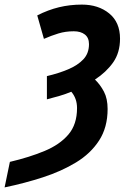

<svg xmlns="http://www.w3.org/2000/svg" viewBox="-86 -575 553 835"><path d="M-43 129Q42 109 108 81.5Q174 54 211.5 10Q249 -34 249 -105Q249 -147 224 -176Q200 -166 173 -158Q146 -150 118 -143V-244Q169 -256 210.5 -273.5Q252 -291 276.5 -317Q301 -343 301 -383Q301 -411 283 -425Q265 -439 235 -439Q199 -439 168 -429.5Q137 -420 105 -406L76 -508Q123 -532 170.5 -543.5Q218 -555 270 -555Q342 -555 389 -516.5Q436 -478 436 -407Q436 -346 406 -303.5Q376 -261 327 -229Q350 -207 366 -176.5Q382 -146 382 -101Q382 -21 345 36Q308 93 244.5 131.5Q181 170 101 196Q21 222 -66 240Z"/></svg>

Font: Noto Sans Condensed
Style: Bold Italic
Weight: 700
Width: 3
Italic angle: -12°
Designer: Monotype Design Team
Foundry: Monotype Imaging Inc.
Version: Version 2.013; ttfautohint (v1.8.4.7-5d5b)